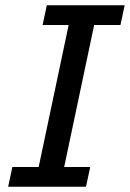

<svg xmlns="http://www.w3.org/2000/svg" viewBox="-20 -710 494 730"><path d="M11 0 27 -75H127L241 -615H142L158 -690H454L438 -615H338L224 -75H323L307 0Z"/></svg>

Font: Radio Canada
Style: Italic
Weight: 400
Italic angle: -12°
Designer: Charles Daoud, Etienne Aubert Bonn, Alexandre Saumier Demers, Jacques Le Bailly
Foundry: Radio-Canada
Version: Version 2.104;gftools[0.9.28.dev5+ged2979d]